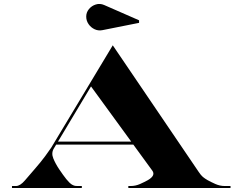

<svg xmlns="http://www.w3.org/2000/svg" viewBox="-20 -942 1200 962"><path d="M493.6 -791Q472.8 -786.7 454.1 -795.4Q435.4 -804.2 423.7 -821.2Q412 -838.2 412 -859Q412 -879.8 425.6 -896.4Q439.2 -913 460 -919.5Q480.8 -926.1 502.1 -916.8L676.8 -840.3V-827.5ZM40 -10H60Q81 -10 104.8 -38Q128.5 -66 156.5 -98Q184.5 -130 206.5 -159.8Q228.5 -189.5 236.5 -202L545 -715L976 -80Q987 -63.5 996.5 -55.5Q1006 -47.5 1020 -39.5Q1036 -30.5 1059 -20.2Q1082 -10 1106 -10H1135V0H623V-10H635Q659 -10 682 -20.2Q705 -30.5 721 -39.5Q760.5 -62.5 743.5 -86.5L648 -217.5H261.5L250 -198.5Q236 -175.5 247 -148.5Q258 -121.5 276.5 -94Q297 -63.5 312.2 -44.5Q327.5 -25.5 340.5 -17Q344.5 -14.5 350.8 -12.2Q357 -10 368 -10H390V0H40ZM270.5 -232.5H637.5L436 -509Z"/></svg>

Font: Engraving CC
Style: Bold
Weight: 700
Designer: indestructible type*
Foundry: Cowboy Collective
Version: Version 1.000